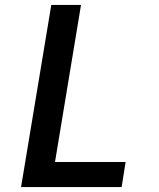

<svg xmlns="http://www.w3.org/2000/svg" viewBox="-20 -755 640 775"><path d="M65 0 187 -735H307L202 -101H487L471 0Z"/></svg>

Font: Iosevka Curly Extended Oblique
Style: Bold
Weight: 700
Width: 7
Italic angle: -9°
Monospace: yes
Designer: Belleve Invis
Foundry: Belleve Invis
Version: Version 11.1.0; ttfautohint (v1.8.3)